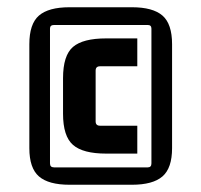

<svg xmlns="http://www.w3.org/2000/svg" viewBox="-20 -664 556 530"><path d="M388 -595H129Q118 -595 118 -585V-213Q118 -202 129 -202H388Q398 -202 398 -213V-585Q398 -595 388 -595ZM61 -255V-542Q61 -598 87.5 -621Q114 -644 172 -644H344Q402 -644 428.5 -621Q455 -598 455 -542V-255Q455 -200 428.5 -177Q402 -154 344 -154H172Q114 -154 87.5 -177Q61 -200 61 -255ZM359 -240H273Q209 -240 181.5 -264Q154 -288 154 -350V-448Q154 -511 181.5 -534.5Q209 -558 273 -558H359V-481H256Q244 -481 244 -469V-329Q244 -317 256 -317H359Z"/></svg>

Font: Gemunu Libre ExtraLight
Style: Bold
Weight: 700
Version: Version 1.100